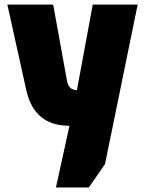

<svg xmlns="http://www.w3.org/2000/svg" viewBox="-20 -551 639 841"><path d="M369.1 270H225.1L284.2 0Q129.9 0 95.2 -155.8L12.2 -530.8H212.9L273.9 -194.8Q280.8 -157.7 316.9 -155.8L386.2 -530.8H583L439.9 168Z"/></svg>

Font: Squarion Black
Style: Regular
Weight: 900
Designer: Natanael Gama
Version: Version 1.00;September 12, 2019;FontCreator 11.5.0.2425 64-b